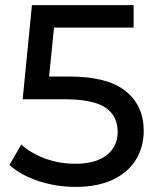

<svg xmlns="http://www.w3.org/2000/svg" viewBox="-20 -720 615 748"><path d="M16.6 -77.1 63 -157Q99.9 -122.9 155.7 -102.4Q211.6 -82 273.4 -82Q351.7 -82 395.1 -115.2Q438.4 -148.4 438.4 -206.3Q438.4 -268.9 390.4 -301.1Q342.4 -333.4 226.9 -333.4H68.3L104.4 -700H500.6V-612.4H142L195.3 -661.6L166.3 -372.4L113.1 -421.9H248.9Q398.7 -421.9 469.3 -365.2Q539.9 -308.6 539.9 -210.6Q539.9 -148.3 509.9 -98.6Q480 -48.9 420.2 -20.4Q360.4 8.1 274.3 8.1Q199.1 8.1 130.3 -14.6Q61.4 -37.4 16.6 -77.1Z"/></svg>

Font: iiserrat Thin
Style: Regular
Weight: 100
Designer: Akira Ohta
Foundry: Akira Ohta
Version: Version 1.200;Glyphs 3.3.1 (3343)